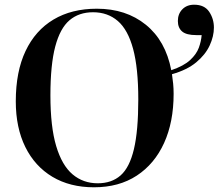

<svg xmlns="http://www.w3.org/2000/svg" viewBox="-20 -781 928 815"><path d="M379 14Q277 14 202.5 -30.5Q128 -75 87.5 -157Q47 -239 47 -351Q47 -477 88.5 -564.5Q130 -652 207 -698Q284 -744 391 -744Q515 -744 599 -676Q683 -608 707 -483Q760 -501 787 -526Q814 -551 824 -578.5Q834 -606 836 -632H813Q771 -632 753 -647.5Q735 -663 735 -692Q735 -722 754 -741.5Q773 -761 804 -761Q848 -761 868 -731Q888 -701 888 -664Q888 -627 870 -588Q852 -549 813 -516.5Q774 -484 710 -466Q713 -447 715 -426Q717 -405 717 -383Q717 -263 676.5 -174Q636 -85 560.5 -35.5Q485 14 379 14ZM395 -3Q454 -3 492 -36.5Q530 -70 548.5 -148Q567 -226 567 -359Q567 -492 545 -573.5Q523 -655 480 -692Q437 -729 375 -729Q315 -729 275 -695Q235 -661 214.5 -583.5Q194 -506 194 -376Q194 -243 218.5 -161Q243 -79 288 -41Q333 -3 395 -3Z"/></svg>

Font: Literata 72pt SemiBold
Style: Regular
Weight: 600
Designer: Latin by Veronika Burian and Jose Scaglione. Greek by Irene Vlachou. Cyrillic by Vera Evstafieva.
Foundry: TypeTogether
Version: Version 3.002